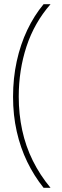

<svg xmlns="http://www.w3.org/2000/svg" viewBox="-20 -734 295 912"><path d="M42 -274Q42 -363 59.5 -443Q77 -523 109.5 -591.5Q142 -660 187 -714H220Q143 -626 106 -513.5Q69 -401 69 -275Q69 -192 85.5 -115.5Q102 -39 136 29.5Q170 98 220 158H187Q142 102 109.5 35Q77 -32 59.5 -109.5Q42 -187 42 -274Z"/></svg>

Font: Noto Sans Symbols Thin
Style: Regular
Weight: 250
Version: Version 2.002